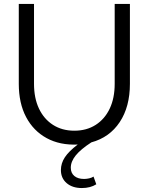

<svg xmlns="http://www.w3.org/2000/svg" viewBox="-20 -720 752 971"><path d="M394 231Q346 231 317 206Q288 181 288 140Q288 106 308 75.5Q328 45 373 11Q283 15 216 -21.5Q149 -58 112 -128Q75 -198 75 -296V-700H152V-296Q152 -224 177 -171Q202 -118 248 -88.5Q294 -59 356 -59Q418 -59 464 -88.5Q510 -118 535 -171Q560 -224 560 -296V-700H637V-296Q637 -180 585.5 -102.5Q534 -25 442 0Q388 35 363 66Q338 97 338 128Q338 155 356 170Q374 185 405 185Q418 185 431 182Q444 179 453 173L467 212Q437 231 394 231Z"/></svg>

Font: Red Hat Text
Style: Regular
Weight: 400
Designer: Pentagram, MCKL
Foundry: MCKL
Version: Version 1.030